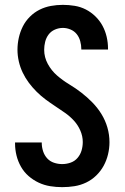

<svg xmlns="http://www.w3.org/2000/svg" viewBox="-20 -763 515 791"><path d="M236 8Q211 8 186.5 4Q162 0 139.5 -10.5Q117 -21 98 -37.5Q79 -54 66.5 -76Q54 -98 48 -122.5Q42 -147 42 -171V-176H152V-174Q152 -157 157.5 -140Q163 -123 174.5 -110.5Q186 -98 202.5 -92.5Q219 -87 236 -87Q254 -87 271 -93Q288 -99 299.5 -112.5Q311 -126 316 -143Q321 -160 321 -178Q321 -202 311 -225Q301 -248 284.5 -266Q268 -284 248 -298Q228 -312 207.5 -325.5Q187 -339 167.5 -353.5Q148 -368 130.5 -385.5Q113 -403 98.5 -422.5Q84 -442 73.5 -464Q63 -486 57.5 -510Q52 -534 52 -558Q52 -583 57.5 -607.5Q63 -632 74 -654Q85 -676 103 -694Q121 -712 143 -723Q165 -734 189.5 -738.5Q214 -743 239 -743Q263 -743 287.5 -739Q312 -735 333.5 -724Q355 -713 373 -695.5Q391 -678 402.5 -656.5Q414 -635 419.5 -611Q425 -587 425 -563V-559H315V-561Q315 -577 310.5 -593.5Q306 -610 296 -622.5Q286 -635 270.5 -641.5Q255 -648 239 -648Q222 -648 206 -641Q190 -634 180 -620.5Q170 -607 166 -590.5Q162 -574 162 -558Q162 -527 177 -499.5Q192 -472 215 -452Q238 -432 264.5 -416Q291 -400 315 -381.5Q339 -363 360.5 -341Q382 -319 398 -293Q414 -267 422.5 -237.5Q431 -208 431 -177Q431 -152 425 -127Q419 -102 407 -80Q395 -58 376.5 -40Q358 -22 335 -11Q312 0 287 4Q262 8 236 8Z"/></svg>

Font: Iosevka QP
Style: Bold
Weight: 700
Designer: Belleve Invis
Foundry: Belleve Invis
Version: Version 20.0.0; ttfautohint (v1.8.4)